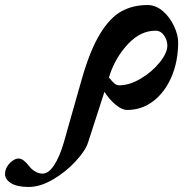

<svg xmlns="http://www.w3.org/2000/svg" viewBox="-277 -453 750 763"><path d="M431 -285Q431 -209 404.5 -147.5Q378 -86 332 -51Q286 -16 228 -16Q208 -16 183 -36.5Q158 -57 138 -88L73 113Q63 145 24 187.5Q-15 230 -66 260Q-117 290 -163 290Q-209 290 -233 275Q-257 260 -257 239Q-257 222 -248 208Q-239 194 -226.5 185.5Q-214 177 -205 177Q-193 177 -184 184Q-175 191 -167.5 199.5Q-160 208 -158 211Q-149 222 -135.5 229.5Q-122 237 -108 237Q-84 237 -62 203.5Q-40 170 -24 115L49 -142Q82 -256 121.5 -320Q161 -384 206.5 -408.5Q252 -433 309 -433Q342 -433 370 -409Q398 -385 414.5 -349.5Q431 -314 431 -285ZM388 -272Q388 -293 375 -312Q362 -331 341 -331Q282 -331 233 -279.5Q184 -228 160 -158L156 -145Q168 -130 177 -122Q186 -114 197 -114Q238 -114 283 -141Q328 -168 358 -205.5Q388 -243 388 -272Z"/></svg>

Font: EB Garamond
Style: Bold Italic
Weight: 700
Italic angle: -17.2°
Designer: Georg Duffner and Octavio Pardo
Foundry: Georg Duffner
Version: Version 1.000